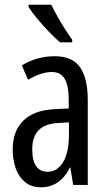

<svg xmlns="http://www.w3.org/2000/svg" viewBox="-20 -786 456 816"><path d="M213 -547Q289 -547 321 -499Q353 -451 353 -362V0H291L279 -74H277Q235 10 154 10Q113 10 86 -12.5Q59 -35 46.5 -71.5Q34 -108 34 -150Q34 -230 80 -274Q126 -318 211 -322L272 -325V-360Q272 -422 255 -451Q238 -480 200 -480Q156 -480 99 -447L73 -508Q136 -547 213 -547ZM225 -263Q117 -257 117 -152Q117 -103 134 -79.5Q151 -56 182 -56Q224 -56 248.5 -97.5Q273 -139 273 -212V-266ZM198 -766Q209 -743 224.5 -715.5Q240 -688 256.5 -662Q273 -636 287 -617V-606H235Q215 -623 188.5 -650.5Q162 -678 138 -707Q114 -736 101 -757V-766Z"/></svg>

Font: Noto Sans Georgian ExtraCondensed
Style: Regular
Weight: 400
Width: 2
Designer: Monotype Design Team, Akaki Razmadze
Foundry: Google LLC
Version: Version 2.005; ttfautohint (v1.8.4.7-5d5b)